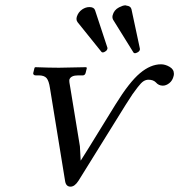

<svg xmlns="http://www.w3.org/2000/svg" viewBox="-20 -680 664 711"><path d="M408.2 -293.9Q459 -376 498.3 -408.9Q537.6 -441.9 576.2 -441.9Q591.8 -441.9 607.9 -432.6Q624 -423.3 624 -407.2Q624 -401.9 623 -398.9Q619.1 -381.8 607.2 -372.3Q595.2 -362.8 583 -362.8Q567.4 -362.8 557.1 -375Q547.4 -384.8 529.8 -384.8Q520.5 -384.8 511.7 -379.4Q502.9 -374 490.2 -357.4Q477.5 -340.8 470.7 -331.1L444.8 -291L271 -11.2Q256.8 11.2 241.2 11.2Q224.6 11.2 221.2 -8.8L165 -354Q161.1 -380.4 152.6 -390.6Q144 -400.9 123 -400.9H111.8Q107.4 -400.9 105 -403.3Q102.5 -405.8 103 -409.2L107.9 -429.2L110.8 -431.2Q164.1 -429.2 198.2 -429.2L297.9 -431.2L301.8 -429.2L296.9 -409.2Q293.9 -400.9 287.1 -400.9H270Q241.7 -400.9 236.8 -384.8Q235.8 -377.4 240.2 -356L275.9 -138.2L278.8 -85L310.1 -134.8ZM420.9 -652.8Q435.5 -660.2 443.8 -660.2Q447.3 -660.2 448.2 -659.2Q463.9 -657.7 466.8 -646L498 -500V-496.1Q496.6 -489.7 488.8 -485.8Q482.9 -482.9 480 -482.9Q475.6 -482.9 474.1 -485.8L398.9 -606.9Q395 -614.3 397 -623Q401.9 -643.1 420.9 -652.8ZM284.2 -645Q297.4 -653.8 311 -653.8Q328.1 -653.8 332 -642.1L377.9 -502.9V-502V-500Q376.5 -493.7 371.1 -490.2Q365.2 -485.8 360.8 -485.8Q356.9 -485.8 355 -488.8L267.1 -598.1Q263.2 -603.5 263.2 -609.9Q263.2 -611.3 263.7 -613.8Q264.2 -616.2 264.2 -617.2Q269.5 -634.8 284.2 -645Z"/></svg>

Font: Linux Libertine G
Style: Italic
Weight: 400
Italic angle: -12°
Designer: Philipp H. Poll
Foundry: Philipp H. Poll
Version: Version 5.1.3